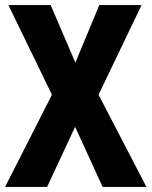

<svg xmlns="http://www.w3.org/2000/svg" viewBox="-21 -734 595 754"><path d="M554 0 366 -362 535 -714H369L275 -488L178 -714H12L183 -362L-1 0H164L274 -236L382 0Z"/></svg>

Font: Noto Sans Gujarati Condensed ExtraBold
Style: Regular
Weight: 800
Width: 3
Designer: Jelle Bosma - Monotype Design Team, Universal Thirst
Foundry: Monotype Imaging Inc.
Version: Version 2.106